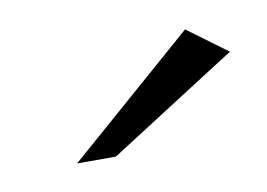

<svg xmlns="http://www.w3.org/2000/svg" viewBox="-32 -619 278 200"><g transform="rotate(-10 107.0 -519.0)"><path d="M37 -460 172 -578 214 -547 78 -460Z"/></g></svg>

Font: Genos Medium
Style: Italic
Weight: 500
Italic angle: -8°
Designer: Robert E. Leuschke
Foundry: Robert E. Leuschke
Version: Version 1.010